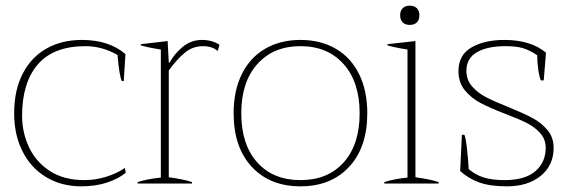

<svg xmlns="http://www.w3.org/2000/svg" viewBox="-20 -648 2015 678"><path d="M30 -248Q30 -329 60 -387.5Q90 -446 144 -476.5Q198 -507 269 -507Q365 -507 423 -457L417 -362H410Q401 -382 395 -454Q340 -485 282 -485Q169 -485 113.5 -420.5Q58 -356 58 -239Q58 -181 82 -129Q106 -77 155.5 -44.5Q205 -12 278 -12Q317 -12 355.5 -24Q394 -36 421 -55L424 -38Q399 -17 358.5 -3.5Q318 10 267 10Q197 10 143 -22.5Q89 -55 59.5 -113.5Q30 -172 30 -248Z M466 -5Q499 -16 548 -21V-473Q498 -481 477 -488V-492L572 -503L576 -427H579Q594 -456 624 -481.5Q654 -507 693 -507Q729 -507 755 -490L749 -468Q729 -485 697 -485Q660 -485 631.5 -461Q603 -437 576 -399V-22Q629 -15 658 -5V0H466Z M805 -248Q805 -328 834 -386.5Q863 -445 916.5 -476Q970 -507 1041 -507Q1112 -507 1165.5 -476Q1219 -445 1248 -386.5Q1277 -328 1277 -248Q1277 -128 1213 -59Q1149 10 1041 10Q933 10 869 -59Q805 -128 805 -248ZM1250 -248Q1250 -358 1193.5 -421.5Q1137 -485 1041 -485Q945 -485 888.5 -421.5Q832 -358 832 -248Q832 -138 888 -75Q944 -12 1041 -12Q1138 -12 1194 -75Q1250 -138 1250 -248Z M1393 -594Q1393 -610 1402 -619Q1411 -628 1427 -628Q1443 -628 1452 -619Q1461 -610 1461 -594Q1461 -578 1452 -569Q1443 -560 1427 -560Q1411 -560 1402 -569Q1393 -578 1393 -594ZM1337 -5Q1370 -16 1419 -21V-473Q1369 -481 1348 -488V-492L1447 -503V-22Q1500 -15 1529 -5V0H1337Z M1605 -44 1611 -172H1620Q1625 -160 1629.5 -119Q1634 -78 1635 -51Q1658 -31 1687.5 -21.5Q1717 -12 1762 -12Q1834 -12 1870.5 -43.5Q1907 -75 1907 -126Q1907 -156 1888 -177.5Q1869 -199 1840.5 -213.5Q1812 -228 1764 -246Q1710 -267 1677.5 -284Q1645 -301 1622 -328.5Q1599 -356 1599 -397Q1599 -454 1645 -480.5Q1691 -507 1761 -507Q1854 -507 1908 -462L1900 -364H1890Q1884 -377 1880.5 -404Q1877 -431 1877 -453Q1850 -471 1826.5 -478Q1803 -485 1765 -485Q1701 -485 1664 -463.5Q1627 -442 1627 -398Q1627 -366 1647 -343Q1667 -320 1696 -305Q1725 -290 1775 -270Q1829 -248 1860 -231.5Q1891 -215 1913 -189Q1935 -163 1935 -126Q1935 -64 1889.5 -27Q1844 10 1770 10Q1711 10 1673 -3.5Q1635 -17 1605 -44Z"/></svg>

Font: Trirong Thin
Style: Regular
Weight: 250
Designer: Katatrad Team
Foundry: CadsonDemak
Version: Version 1.001